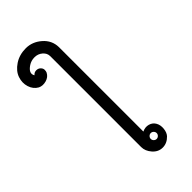

<svg xmlns="http://www.w3.org/2000/svg" viewBox="-250 -860 919 919"><g transform="rotate(-45 210.0 -400.0)"><path d="M284 -84Q278 -90 270 -90Q262 -90 256 -84Q250 -78 250 -70Q250 -62 256 -56Q262 -50 270 -50Q278 -50 284 -56Q290 -62 290 -70Q290 -78 284 -84ZM250 -692V-120Q271 -130 291 -124.5Q311 -119 321 -101.5Q331 -84 328.5 -60.5Q326 -37 314 -24Q291 0 261.5 0Q232 0 211 -24Q190 -48 190 -75V-690Q190 -711 173 -725.5Q156 -740 133 -740Q110 -740 92 -728Q56 -704 72 -679Q81 -690 94.5 -690Q108 -690 116.5 -681.5Q125 -673 125 -663Q125 -653 122 -647Q112 -627 88.5 -620.5Q65 -614 46 -623Q21 -637 12 -666Q3 -695 13.5 -725.5Q24 -756 57 -778Q90 -800 134 -800Q178 -800 213.5 -769Q249 -738 250 -692Z"/></g></svg>

Font: SOV_Station
Style: Book
Weight: 400
Version: Version 1.00